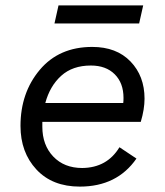

<svg xmlns="http://www.w3.org/2000/svg" viewBox="-20 -683 612 712"><path d="M511 -663 496 -596H182L197 -663ZM502 -231H137V-213Q137 -145 177.5 -102.5Q218 -60 285 -60Q377 -61 423 -137L486 -95Q414 9 276 9Q174 9 115 -54.5Q56 -118 56 -216Q56 -339 127.5 -424Q199 -509 322 -509Q412 -509 464 -455Q516 -401 516 -317Q516 -278 502 -231ZM317 -440Q249 -440 207 -402Q165 -364 148 -301H437Q438 -307 438 -320Q438 -375 405.5 -407.5Q373 -440 317 -440Z"/></svg>

Font: Elaine Sans
Style: Italic
Weight: 400
Italic angle: -13°
Designer: Wei Huang
Foundry: Wei Huang
Version: Version 2.001;December 24, 2019;FontCreator 12.0.0.2547 64-b